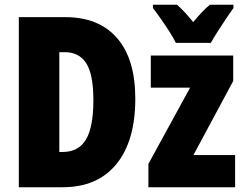

<svg xmlns="http://www.w3.org/2000/svg" viewBox="-20 -786 1024 806"><path d="M548 -372Q548 -194 468.5 -97Q389 0 243 0H59V-714H255Q395 -714 471.5 -626Q548 -538 548 -372ZM372 -365Q372 -474 342 -520.5Q312 -567 252 -567H229V-148H242Q310 -148 341 -200.5Q372 -253 372 -365ZM967 0H603V-98L778 -418H613V-553H959V-446L792 -135H967ZM718 -606Q710 -624 692 -652Q674 -680 654.5 -708Q635 -736 622 -752V-766H723Q738 -753 755 -735Q772 -717 791 -693Q831 -742 861 -766H960V-752Q946 -733 928 -706Q910 -679 893 -652.5Q876 -626 865 -606Z"/></svg>

Font: Noto Sans ExtraCondensed Black
Style: Regular
Weight: 900
Width: 2
Designer: Monotype Design Team
Foundry: Monotype Imaging Inc.
Version: Version 2.013; ttfautohint (v1.8.4.7-5d5b)